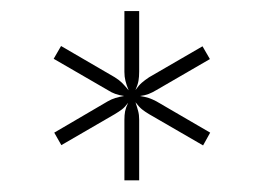

<svg xmlns="http://www.w3.org/2000/svg" viewBox="-20 -766 465 338"><path d="M199 -448.5V-555Q199 -563.5 200.2 -570Q201.5 -576.5 205.5 -585Q200 -577.5 194.8 -573.5Q189.5 -569.5 182 -565L88 -510.5L75.5 -532.5L169.5 -587.5Q176.5 -591.5 183 -593.5Q189.5 -595.5 198.5 -597Q189 -598.5 182.8 -600.8Q176.5 -603 169.5 -607.5L74.5 -662.5L87.5 -685L182 -630Q190 -625 194.8 -620.2Q199.5 -615.5 206.5 -607Q202.5 -616.5 200.8 -623.8Q199 -631 199 -639.5V-746.5H225V-640Q225 -631 223.8 -623.8Q222.5 -616.5 218.5 -607.5Q224.5 -616 229.8 -620.5Q235 -625 242.5 -630L336.5 -684.5L349.5 -662L255.5 -607.5Q248 -603 241.5 -600.5Q235 -598 226.5 -597Q235.5 -595.5 241.8 -593.5Q248 -591.5 255.5 -587.5L350 -532.5L337.5 -510L242.5 -565Q235 -569.5 230 -573.5Q225 -577.5 218.5 -586Q221.5 -577 223.2 -570.5Q225 -564 225 -555.5V-448.5Z"/></svg>

Font: Lato Light
Style: Regular
Weight: 300
Designer: Lukasz Dziedzic
Foundry: tyPoland Lukasz Dziedzic
Version: Version 2.007; 2014-02-27